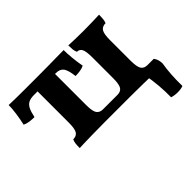

<svg xmlns="http://www.w3.org/2000/svg" viewBox="-129 -694 1104 1104"><g transform="rotate(-45 422.5 -142.0)"><path d="M145 4Q145 -16 146.5 -30.5Q148 -45 154 -58Q181 -58 192.5 -76Q204 -94 204 -145V-417H346V-145Q346 -95 358 -77Q370 -59 397 -59H515Q542 -59 553.5 -77Q565 -95 565 -145V-312Q565 -363 555.5 -381Q546 -399 525 -399Q519 -412 517.5 -426.5Q516 -441 516 -460Q537 -459 569.5 -458Q602 -457 636 -457Q674 -457 709 -458Q744 -459 766 -460Q766 -441 764.5 -426.5Q763 -412 758 -399Q731 -399 719 -381Q707 -363 707 -312V-145Q707 -94 719 -76Q731 -58 758 -58L766 4Q752 3 728 2.5Q704 2 664.5 1Q625 0 562 0H354Q291 0 250 1Q209 2 184.5 2.5Q160 3 145 4ZM87 -306Q66 -306 47.5 -308.5Q29 -311 12 -319Q20 -354 25.5 -392.5Q31 -431 31 -460Q61 -459 92 -458.5Q123 -458 163.5 -458Q204 -458 260 -458Q310 -458 348 -458.5Q386 -459 418 -459.5Q450 -460 478 -460Q478 -432 481.5 -395Q485 -358 492 -319Q478 -312 460 -309Q442 -306 421 -306Q415 -358 400.5 -378Q386 -398 353 -398H175Q146 -398 129.5 -389Q113 -380 103.5 -360Q94 -340 87 -306ZM723 169Q724 122 719.5 70Q715 18 705 -31L738 -58H809Q826 -36 826 -2Q820 31 817 75Q814 119 815 169Q796 176 770.5 176Q745 176 723 169Z"/></g></svg>

Font: Vollkorn
Style: Bold
Weight: 700
Designer: Friedrich Althausen
Foundry: Friedrich Althausen
Version: Version 5.000